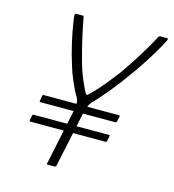

<svg xmlns="http://www.w3.org/2000/svg" viewBox="-102 -758 763 844"><g transform="rotate(15 279.5 -336.5)"><path d="M306 -312Q299 -304 293 -289.5Q287 -275 285 -264L230 -5Q229 -2 227 -1Q225 0 224 0H190Q189 0 188 -1Q187 -2 188 -5L242 -262Q245 -276 245 -291Q245 -306 240 -316Q231 -330 222.5 -347.5Q214 -365 206 -383.5Q198 -402 192 -418.5Q186 -435 183 -446Q166 -499 155.5 -547Q145 -595 140 -627Q135 -659 135 -665Q135 -669 136.5 -671Q138 -673 142 -673H172Q175 -673 175.5 -671Q176 -669 177 -664Q178 -661 183.5 -631Q189 -601 199.5 -557Q210 -513 223 -467Q230 -441 242 -411Q254 -381 270 -350Q274 -343 277.5 -341Q281 -339 289 -349Q307 -366 327 -388.5Q347 -411 365 -434.5Q383 -458 396 -474Q427 -518 453.5 -560.5Q480 -603 496.5 -632Q513 -661 514 -664Q516 -669 519 -671Q522 -673 523 -673H555Q558 -673 559 -671Q560 -669 558 -665Q556 -659 539 -628.5Q522 -598 493 -552.5Q464 -507 425 -455Q416 -442 402 -424Q388 -406 371.5 -386Q355 -366 338 -346.5Q321 -327 306 -312ZM89 -257Q87 -257 86 -259Q85 -261 86 -262L90 -286Q91 -289 92.5 -290Q94 -291 96 -291H438Q441 -291 442 -290Q443 -289 442 -286L437 -262Q436 -260 435 -258.5Q434 -257 431 -257ZM69 -163Q66 -163 65.5 -164.5Q65 -166 65 -168L70 -192Q71 -194 72 -195Q73 -196 76 -196H418Q420 -196 421.5 -195Q423 -194 422 -192L417 -167Q417 -166 415.5 -164.5Q414 -163 411 -163Z"/></g></svg>

Font: Glory ExtraLight
Style: Italic
Weight: 250
Italic angle: -12°
Version: Version 1.011